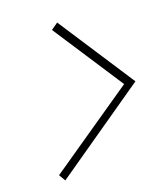

<svg xmlns="http://www.w3.org/2000/svg" viewBox="-90 -705 586 693"><g transform="rotate(-15 203.0 -358.0)"><path d="M163 -616 364 -360 52 -103 69 -79 406 -359 188 -637Z"/></g></svg>

Font: Advent Pro ExtraLight
Style: Italic
Weight: 250
Italic angle: -12°
Version: Version 3.000